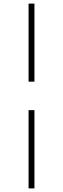

<svg xmlns="http://www.w3.org/2000/svg" viewBox="-20 -857 350 1070"><path d="M139.2 -836.9H171.9V-401.9H139.2ZM139.2 -243.2H171.9V192.9H139.2Z"/></svg>

Font: BioRhyme ExtraLight
Style: Regular
Weight: 275
Designer: Aoife Mooney
Foundry: Aoife Mooney Type
Version: Version 1.500;PS 001.500;hotconv 1.0.88;makeotf.lib2.5.64775